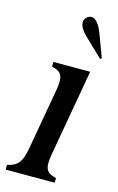

<svg xmlns="http://www.w3.org/2000/svg" viewBox="-133 -777 505 825"><g transform="rotate(15 119.5 -364.5)"><path d="M-19 0H199V-21C154 -31 144 -50 155 -114L223 -500H59V-479C104 -469 114 -450 103 -386L55 -114C44 -50 26 -31 -19 -21ZM150 -723C134 -711 124 -683 173 -638L250 -564L256 -569L218 -671C194 -734 167 -735 150 -723Z"/></g></svg>

Font: RL Madena Oblique
Style: Regular
Weight: 400
Italic angle: -10°
Designer: I Kadek Wantara Putra
Foundry: Roughlines ID
Version: Version 1.000;Glyphs 3.1.2 (3151)